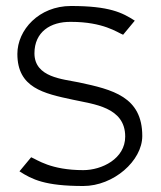

<svg xmlns="http://www.w3.org/2000/svg" viewBox="-20 -610 538 641"><path d="M38 -430C38 -317 125 -298 224 -277C292 -262 398 -253 398 -154C398 -80 320 -42 258 -42C149 -42 104 -77 84 -85L45 -38C87 -11 130 11 258 11C359 11 455 -73 455 -156C455 -287 356 -311 243 -335C191 -346 95 -351 95 -432C95 -503 148 -538 217 -537C325 -537 371 -502 391 -494L430 -541C388 -568 345 -590 217 -590C110 -590 38 -510 38 -430Z"/></svg>

Font: Charger Sport
Style: ExLit
Weight: 200
Designer: Jasper
Foundry: Cannot Into Space Fonts
Version: Version 1.1